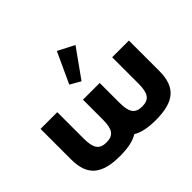

<svg xmlns="http://www.w3.org/2000/svg" viewBox="-188 -1149 1437 1437"><g transform="rotate(-45 530.5 -430.5)"><path d="M240 -550H63V-226C63 -54 149 15 341 15C423.5 15 486.4 2.3 531.3 -25.9C576.1 1.6 638.5 14 720 14C912 14 998 -55 998 -227V-550H821V-270C821 -169 794 -130 720 -130C646 -130 619 -169 619 -270V-480H442V-269C442 -168 415 -129 341 -129C267 -129 240 -168 240 -269ZM449.2 -632 532 -585 691.9 -808.9 561.6 -876.1Z"/></g></svg>

Font: Sztylet
Style: Bd
Weight: 700
Foundry: Cannot Into Space Fonts, PlusOne Fonts
Version: Version 0.12